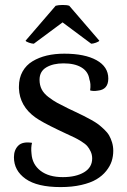

<svg xmlns="http://www.w3.org/2000/svg" viewBox="-20 -740 510 773"><path d="M116.2 -564Q108.9 -564 96.7 -568.1Q84.5 -572.3 83 -576.2L204.1 -716.8Q213.9 -719.7 231.4 -720Q249 -720.2 258.8 -716.8L379.9 -576.2Q377.9 -572.3 366.2 -568.1Q354.5 -564 347.2 -564L231.9 -649.9ZM224.1 13.2Q129.9 13.2 83 -20Q36.1 -53.2 36.1 -106.9Q36.1 -136.2 53.5 -153.6Q70.8 -170.9 108.9 -165Q104 -146 106.9 -121.1Q109.9 -78.1 143.1 -52.5Q176.3 -26.9 232.9 -26.9Q285.6 -26.9 318.4 -46.4Q351.1 -65.9 351.1 -102.1Q351.1 -117.2 345 -130.1Q338.9 -143.1 331.3 -151.9Q323.7 -160.6 307.6 -170.7Q291.5 -180.7 280.8 -185.8Q270 -190.9 247.8 -201.2Q225.6 -211.4 214.8 -216.8Q147.5 -249 122.6 -267.1Q59.1 -312.5 56.2 -384.3Q56.2 -387.7 56.2 -391.1Q56.2 -425.8 70.8 -451.9Q85.4 -478 111.1 -493.4Q136.7 -508.8 168.7 -516.4Q200.7 -523.9 238.8 -523.9Q321.3 -523.9 368.7 -497.6Q416 -471.2 416 -423.8Q416 -378.9 373 -375Q356 -372.1 342.8 -376Q346.7 -402.8 339.8 -420.9Q335.4 -451.7 308.3 -468.3Q281.2 -484.9 235.8 -484.9Q193.8 -484.9 166.5 -468.8Q139.2 -452.6 139.2 -418.9Q139.2 -397.5 147.7 -380.6Q156.2 -363.8 175 -349.4Q193.8 -335 210 -326.2Q226.1 -317.4 254.9 -303.2Q262.2 -299.8 266.1 -297.9Q272.5 -294.9 284.7 -289.1Q306.2 -278.8 317.1 -273.4Q328.1 -268.1 346.9 -257.6Q365.7 -247.1 376 -239.3Q386.2 -231.4 399.4 -219Q412.6 -206.5 419.4 -194.6Q426.3 -182.6 431.2 -166.5Q436 -150.4 436 -132.8Q436 -111.3 429.7 -91.3Q423.3 -71.3 407.7 -51.8Q392.1 -32.2 368.4 -18.1Q344.7 -3.9 307.6 4.6Q270.5 13.2 224.1 13.2Z"/></svg>

Font: Arima Madurai Medium
Style: Regular
Weight: 500
Designer: Joana Correia and Natanael Gama
Foundry: NDISCOVER
Version: Version 1.019;PS 001.019;hotconv 1.0.88;makeotf.lib2.5.64775